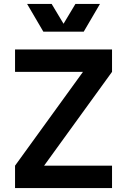

<svg xmlns="http://www.w3.org/2000/svg" viewBox="-20 -950 642 970"><path d="M56 -113 426 -624V-587H56V-700H546V-587L176 -76V-113H546V0H56ZM117 -930H241L301 -830L361 -930H485L403 -790H199Z"/></svg>

Font: Uncut Sans Variable
Style: Regular
Weight: 400
Designer: Kasper Nordkvist
Foundry: UNCUT.wtf
Version: Version 1.304;Glyphs 3.2 (3246)